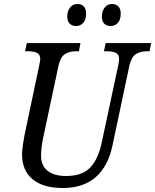

<svg xmlns="http://www.w3.org/2000/svg" viewBox="-20 -929 775 959"><path d="M90 -159Q90 -175 94 -203Q98 -231 102 -252L176 -603Q181 -625 181 -634Q181 -657 164.5 -665Q148 -673 117 -673H105L114 -714H382L374 -673H362Q326 -673 304 -658.5Q282 -644 272 -600L197 -247Q185 -192 185 -152Q185 -102 217.5 -76Q250 -50 310 -50Q391 -50 430.5 -92Q470 -134 487 -212L571 -605Q575 -623 575 -634Q575 -657 558.5 -665Q542 -673 511 -673H499L508 -714H735L727 -673H716Q680 -673 658 -658.5Q636 -644 626 -600L542 -203Q521 -101 459.5 -45.5Q398 10 293 10Q195 10 142.5 -34Q90 -78 90 -159ZM316 -846Q316 -874 330 -891.5Q344 -909 367 -909Q387 -909 398.5 -897Q410 -885 410 -862Q410 -830 395.5 -814.5Q381 -799 361 -799Q340 -799 328 -811Q316 -823 316 -846ZM489 -846Q489 -874 503 -891.5Q517 -909 539 -909Q559 -909 571 -897Q583 -885 583 -862Q583 -830 568.5 -814.5Q554 -799 533 -799Q512 -799 500.5 -811Q489 -823 489 -846Z"/></svg>

Font: Noto Serif Narrow
Style: Italic
Weight: 400
Width: 4
Italic angle: -12°
Designer: Monotype Design Team
Foundry: Monotype Imaging Inc.
Version: Version 1.001